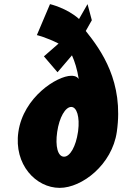

<svg xmlns="http://www.w3.org/2000/svg" viewBox="-20 -895 592 930"><path d="M69 -256C46.2 -98 153.9 15 269 15C377.8 15 523 -98 545.8 -256C580.7 -498 470.7 -651 395.4 -745L424.8 -797L404 -875L362.8 -803C304.4 -856 222.2 -875 222.2 -875L158.6 -725C158.6 -725 205 -714 263.7 -684L192.7 -622L258.6 -545L328.6 -627C342 -597 354.2 -559 361.4 -512C351.4 -528 331.6 -528 325.7 -528C256.2 -528 93.2 -424 69 -256ZM257 -256C267.2 -327 296.8 -377 325 -377C352 -377 367.1 -329 358.5 -261L357.8 -256C347.7 -186 319.4 -136 290.3 -136C259.9 -136 246.9 -186 257 -256Z"/></svg>

Font: Blink
Style: Obl
Weight: 400
Designer: Mew Too
Foundry: Cannot Into Space Fonts
Version: Version 001.000